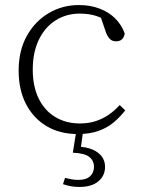

<svg xmlns="http://www.w3.org/2000/svg" viewBox="-20 -520 563 762"><path d="M289 12Q218 12 165.5 -19Q113 -50 83.5 -106.5Q54 -163 54 -240Q54 -319 86.5 -377.5Q119 -436 173.5 -468Q228 -500 293 -500Q338 -500 375 -486Q412 -472 437.5 -446.5Q463 -421 475 -387Q473 -373 464.5 -364.5Q456 -356 441 -356Q425 -356 416 -365.5Q407 -375 401 -390L374 -469L415 -430Q389 -448 361 -457Q333 -466 296 -466Q243 -466 200.5 -439Q158 -412 134 -362Q110 -312 110 -244Q110 -177 133.5 -129Q157 -81 199.5 -55.5Q242 -30 297 -30Q331 -30 359 -39Q387 -48 410.5 -64Q434 -80 455 -103L477 -82Q457 -56 431.5 -34.5Q406 -13 371 -0.5Q336 12 289 12ZM269 86 283 -1H310L299 80L288 62Q322 63 346 73Q370 83 383.5 100.5Q397 118 397 142Q397 177 370.5 199.5Q344 222 295 222Q274 222 258 218.5Q242 215 230 211L238 186Q250 189 263.5 191.5Q277 194 291 194Q322 194 337.5 179.5Q353 165 353 142Q353 118 334.5 103Q316 88 269 86Z"/></svg>

Font: Source Serif 4 Light
Style: Regular
Weight: 300
Designer: Frank Grießhammer
Foundry: Adobe Systems Incorporated
Version: Version 4.004;hotconv 1.0.116;makeotfexe 2.5.65601